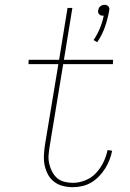

<svg xmlns="http://www.w3.org/2000/svg" viewBox="-20 -768 540 796"><path d="M383 -593 368 -602Q384 -626 394.5 -651.5Q405 -677 410 -703H406Q401 -703 397.5 -704.5Q394 -706 391 -709Q388 -712 387 -716.5Q386 -721 387 -726Q388 -730 390 -734.5Q392 -739 396 -742Q400 -745 404.5 -746.5Q409 -748 414 -748Q419 -748 422.5 -746.5Q426 -745 429 -742Q432 -739 433 -734.5Q434 -730 433 -726Q427 -691 415.5 -657.5Q404 -624 383 -593ZM282 8Q261 8 241 3Q221 -2 205 -14Q189 -26 179.5 -43.5Q170 -61 165.5 -81Q161 -101 162 -122.5Q163 -144 166 -165L222 -502H98L99 -520H225L260 -735H280L245 -520H449L448 -502H242L186 -162Q183 -144 181.5 -125.5Q180 -107 184 -89.5Q188 -72 196 -56.5Q204 -41 216.5 -30Q229 -19 246.5 -14.5Q264 -10 282 -10Q308 -10 334 -20.5Q360 -31 378.5 -51Q397 -71 409 -96Q421 -121 426 -146L445 -143Q441 -124 434 -105.5Q427 -87 416 -69.5Q405 -52 390.5 -37Q376 -22 358.5 -11.5Q341 -1 321 3.5Q301 8 282 8Z"/></svg>

Font: Iosevka Curly Slab Thin
Style: Italic
Weight: 100
Italic angle: -9°
Monospace: yes
Designer: Belleve Invis
Foundry: Belleve Invis
Version: Version 22.1.2; ttfautohint (v1.8.4)